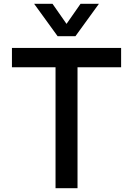

<svg xmlns="http://www.w3.org/2000/svg" viewBox="-20 -993 702 1013"><path d="M378 -802 502 -973H405L331 -867L257 -973H160L284 -802ZM389 0V-638H619V-740H43V-638H273V0Z"/></svg>

Font: Be Vietnam Pro Medium
Style: Regular
Weight: 500
Designer: Lam Bao, Tony Le, Vietanh Nguyen
Foundry: Yellow Type Foundry
Version: Version 1.002